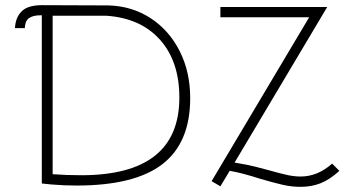

<svg xmlns="http://www.w3.org/2000/svg" viewBox="-20 -711 1372 744"><path d="M181 4 142 0V-652Q122 -652 111 -649Q100 -646 91 -640Q83 -633 80 -624Q77 -615 76 -602H38Q40 -645 66 -669Q90 -691 143 -691L402 -690Q493 -687 564.5 -640Q636 -593 676.5 -512.5Q717 -432 717 -331Q717 -158 609.5 -75Q502 8 277 8Q229 8 181 4ZM675 -333Q675 -473 600 -557Q525 -641 392 -650H184V-36Q236 -32 295 -32Q675 -32 675 -333ZM1178 -644H834V-684H1248L889 -81L934 -73Q957 -69 1023 -51Q1069 -38 1095 -32.5Q1121 -27 1145 -27Q1211 -27 1267 -77L1295 -49Q1258 -15 1222.5 -1Q1187 13 1145 13Q1110 13 1075 5Q1040 -3 989 -18Q914 -42 870 -49L834 11L800 -9Z"/></svg>

Font: Bellota Light
Style: Regular
Weight: 300
Designer: Kemie Guaida
Foundry: Kemie Guaida
Version: Version 4.001